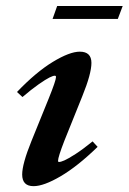

<svg xmlns="http://www.w3.org/2000/svg" viewBox="-20 -620 436 651"><path d="M158.2 -555.7 173.8 -599.6H396L379.4 -555.7ZM93.8 11.2Q55.2 11.2 55.2 -28.3Q55.2 -64 86.4 -141.1L145 -285.6Q169.9 -347.2 169.9 -358.9Q169.9 -363.3 165.5 -363.3Q160.2 -363.3 147.7 -357.2Q135.3 -351.1 110.8 -334Q86.4 -316.9 56.2 -291L37.6 -308.1Q102.1 -375.5 159.2 -410.2Q216.3 -444.8 250.5 -444.8Q290 -444.8 290 -406.7Q290 -370.1 259.3 -294.4L198.2 -142.6Q176.8 -87.4 176.8 -74.7Q176.8 -70.8 180.2 -70.8Q186 -70.8 198.5 -76.2Q210.9 -81.5 236.6 -98.1Q262.2 -114.7 293.9 -140.6L311 -122.1Q243.2 -56.2 185.8 -22.5Q128.4 11.2 93.8 11.2Z"/></svg>

Font: Elstob
Style: Bold Italic
Weight: 700
Italic angle: -20°
Designer: Peter S. Baker
Version: Version 1.015